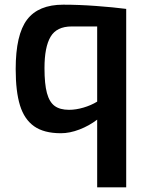

<svg xmlns="http://www.w3.org/2000/svg" viewBox="-20 -563 620 820"><path d="M395 -52Q361 -26 319.5 -10Q278 6 240 6Q168 6 126 -23.5Q84 -53 65.5 -112.5Q47 -172 47 -268Q47 -415 95.5 -479Q144 -543 250 -543Q317 -543 391 -537.5Q465 -532 519 -525V237H395ZM395 -129V-450H286Q222 -450 196 -406Q170 -362 170 -272Q170 -204 180.5 -165.5Q191 -127 213.5 -110.5Q236 -94 275 -94Q304 -94 336.5 -103.5Q369 -113 395 -129Z"/></svg>

Font: Exo SemiBold
Style: Regular
Weight: 600
Designer: Natanael Gama
Foundry: Natanael Gama
Version: Version 1.500